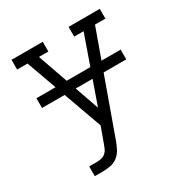

<svg xmlns="http://www.w3.org/2000/svg" viewBox="-171 -658 942 991"><g transform="rotate(-30 300.0 -162.5)"><path d="M109 205V147H155Q169 147 183 143.5Q197 140 207.5 130.5Q218 121 223.5 108Q229 95 234 81L266 -7L99 -472H37V-530H223V-472H167L300 -93L433 -472H377V-530H563V-472H501L295 101Q287 123 276 144.5Q265 166 246 181Q227 196 203 200.5Q179 205 155 205ZM49 -236V-294H551V-236Z"/></g></svg>

Font: Iosevka Slab Light Extended
Style: Regular
Weight: 300
Width: 7
Monospace: yes
Designer: Belleve Invis
Foundry: Belleve Invis
Version: Version 11.1.0; ttfautohint (v1.8.3)